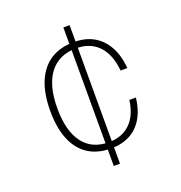

<svg xmlns="http://www.w3.org/2000/svg" viewBox="-141 -815 983 1042"><g transform="rotate(-20 350.0 -294.0)"><path d="M339 106V-694H375V106ZM358 12Q281 12 227 -23Q173 -58 145 -126Q117 -194 117 -292Q117 -392 146 -460.5Q175 -529 230 -564.5Q285 -600 365 -600Q431 -600 478.5 -573Q526 -546 555 -494Q584 -442 590 -368H551Q542 -463 494 -513.5Q446 -564 365 -564Q265 -564 211.5 -494Q158 -424 158 -292Q158 -162 209.5 -93Q261 -24 358 -24Q435 -24 482.5 -70Q530 -116 541 -202H579Q571 -133 542.5 -85Q514 -37 467.5 -12.5Q421 12 358 12Z"/></g></svg>

Font: Martian Mono SemiExpanded Thin
Style: Regular
Weight: 250
Monospace: yes
Version: Version 0.930